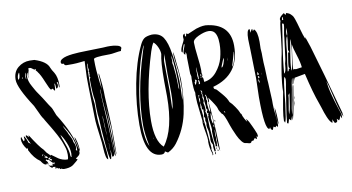

<svg xmlns="http://www.w3.org/2000/svg" viewBox="-75 -897 2094 1141"><g transform="rotate(-10 972.0 -326.5)"><path d="M151 -685Q170 -685 179 -684Q251 -661 264 -622Q264 -620 271.5 -606.5Q279 -593 283 -588Q300 -560 300 -511Q300 -501 298 -496Q294 -500 295 -514Q296 -528 290 -531Q287 -530 287 -527Q287 -525 289 -521.5Q291 -518 291 -515Q291 -496 279 -493Q277 -497 277 -509.5Q277 -522 272 -526Q272 -494 269 -484Q265 -484 263.5 -486Q262 -488 260.5 -491.5Q259 -495 258 -497Q256 -497 251.5 -495Q247 -493 246 -493Q239 -497 220 -544Q201 -591 187 -608Q186 -611 182 -615Q178 -619 176 -622L180 -630Q174 -627 172 -627Q168 -627 159.5 -634Q151 -641 145 -642Q134 -642 133 -637Q134 -636 135 -635Q136 -634 136 -633Q135 -628 130.5 -613Q126 -598 126 -587H124Q124 -597 126 -617Q119 -611 119 -595Q119 -581 123 -566.5Q127 -552 137.5 -533.5Q148 -515 152.5 -506.5Q157 -498 172.5 -476Q188 -454 188 -453Q223 -396 231 -386Q234 -382 241.5 -362Q249 -342 251 -338Q331 -212 346 -119L348 -118Q348 -131 341 -155Q334 -179 334 -191Q341 -182 346.5 -156Q352 -130 352 -115Q352 -112 351.5 -107Q351 -102 351 -100Q351 -101 350.5 -103.5Q350 -106 349 -107.5Q348 -109 347 -109Q347 -107 347.5 -102.5Q348 -98 348 -96Q348 -90 345 -85.5Q342 -81 340 -79Q338 -77 330 -71Q322 -65 320 -64L330 -57Q330 -56 320.5 -48Q311 -40 301 -32L291 -25Q272 -15 241 -15Q232 -15 226 -20Q225 -20 219 -18Q215 -24 213 -26Q212 -25 208 -23Q206 -24 203.5 -26.5Q201 -29 199 -31Q197 -25 191 -25Q191 -27 191.5 -31Q192 -35 192 -37Q190 -37 185 -37.5Q180 -38 178 -38L174 -34Q170 -34 162.5 -41.5Q155 -49 153 -54Q159 -50 163 -48Q164 -48 166.5 -48.5Q169 -49 171 -49Q172 -48 172 -46Q172 -44 173 -43Q177 -46 177.5 -51.5Q178 -57 179 -59Q182 -53 189 -53Q191 -57 191 -61Q191 -66 186 -68Q186 -66 187 -62.5Q188 -59 188 -57Q169 -73 159 -86Q158 -86 156 -85Q154 -84 153 -84Q151 -86 145 -90L142 -84Q154 -74 154 -64Q154 -57 153 -57Q151 -57 150 -59.5Q149 -62 148.5 -65Q148 -68 147 -69Q146 -67 145 -64Q144 -60 141 -60Q135 -60 130 -63.5Q125 -67 122.5 -70Q120 -73 115.5 -79Q111 -85 110 -87Q75 -110 50 -161Q49 -162 49 -163Q49 -164 50 -168Q51 -172 51 -173Q50 -173 47 -172.5Q44 -172 43 -172Q18 -204 18 -234Q18 -243 23 -246Q24 -243 27 -233.5Q30 -224 33 -219Q40 -222 40 -231Q40 -232 39 -236.5Q38 -241 38 -243Q38 -246 40 -248Q46 -241 52.5 -225.5Q59 -210 59 -206Q66 -202 72 -196Q50 -240 50 -246Q50 -251 53 -251Q57 -251 61.5 -244.5Q66 -238 67 -237Q67 -249 68 -249Q118 -170 141 -149Q144 -146 150 -136Q152 -131 163 -121Q174 -111 175 -107Q176 -108 177 -109.5Q178 -111 178 -112Q184 -108 197 -98.5Q210 -89 218.5 -83Q227 -77 242 -72Q257 -67 272 -67Q277 -74 277 -96Q277 -107 275.5 -119Q274 -131 269 -145Q264 -159 260.5 -169.5Q257 -180 248.5 -197Q240 -214 236 -222Q232 -230 221 -249Q210 -268 207 -273Q204 -278 191.5 -298.5Q179 -319 178 -321Q177 -323 173.5 -329.5Q170 -336 167 -339Q163 -344 148 -377Q133 -410 130 -415Q49 -539 49 -587Q49 -634 80 -659.5Q111 -685 151 -685ZM77 -624 75 -625Q64 -611 64 -591Q64 -586 65 -584Q77 -589 77 -624ZM110 -582Q110 -580 112 -578Q112 -584 113 -597.5Q114 -611 114 -619Q109 -614 109 -596ZM92 -590Q92 -595 89 -595Q88 -593 88 -590Q88 -586 90 -586Q92 -586 92 -590ZM289 -252 277 -270Q280 -260 286 -248.5Q292 -237 296.5 -229Q301 -221 301 -218Q302 -215 312.5 -195.5Q323 -176 323 -162Q326 -160 329.5 -149.5Q333 -139 333 -136Q333 -121 329 -117Q332 -111 336 -107Q337 -110 337 -117Q337 -175 289 -252ZM299 -99Q299 -128 284 -164.5Q269 -201 254 -219Q257 -204 274 -159.5Q291 -115 291 -89Q291 -79 297 -77Q299 -91 299 -99ZM138 -124H136V-121L139 -123ZM133 -120Q132 -120 130 -121Q128 -122 127 -122Q126 -118 126 -111Q129 -114 133 -120ZM144 -112Q144 -115 140 -115Q139 -114 139 -113Q139 -110 142 -110Q144 -110 144 -112ZM149 -109H148Q142 -108 137 -105Q141 -102 151 -96L159 -100Q153 -104 149 -109ZM168 -90 174 -99Q160 -94 158 -91Q159 -90 165 -86Q171 -82 174 -76Q179 -81 180 -84Z M541 -537H543Q554 -460 554 -393Q555 -369 559 -297.5Q563 -226 563 -187V-46Q559 -50 559 -138Q559 -148 559.5 -168Q560 -188 560 -199Q558 -208 548 -368Q548 -351 550 -325Q557 -110 557 -49Q557 -41 555 -37Q550 -47 550 -105V-112Q550 -123 549.5 -144Q549 -165 548.5 -182.5Q548 -200 547 -215V-223Q547 -258 541 -323.5Q535 -389 535 -437V-443L533 -442Q533 -397 538 -324Q543 -251 544 -223Q546 -192 547.5 -135.5Q549 -79 550 -55Q550 -40 538 -36Q533 -41 533 -75L531 -76Q531 -24 524 -24Q516 -24 507 -123Q498 -222 497 -274Q493 -295 492.5 -337Q492 -379 492 -385Q484 -428 484 -511Q484 -519 490 -524Q485 -524 485 -531Q485 -536 488 -541L486 -545Q486 -546 487 -549Q488 -552 488 -553L485 -559V-562Q485 -563 488 -569Q488 -571 486.5 -577.5Q485 -584 485 -588Q485 -591 485.5 -596Q486 -601 486 -603Q486 -604 485.5 -606.5Q485 -609 485 -610Q482 -605 482 -596Q482 -579 480.5 -527.5Q479 -476 480.5 -439.5Q482 -403 487 -364V-322Q487 -299 487.5 -279Q488 -259 489.5 -247Q491 -235 492 -226.5Q493 -218 493.5 -213.5Q494 -209 494 -208Q494 -180 502 -124Q510 -68 510 -41Q510 -38 509.5 -33Q509 -28 509 -26Q501 -29 497 -47Q493 -65 491.5 -95Q490 -125 489 -131Q473 -248 473 -283Q473 -306 470.5 -392.5Q468 -479 468 -528Q468 -545 470 -575Q472 -605 472 -621V-626Q464 -625 449.5 -623.5Q435 -622 423 -621Q411 -620 400 -620H365Q352 -620 350 -626Q348 -632 347 -632Q346 -632 342 -632Q338 -632 336.5 -632.5Q335 -633 333 -635.5Q331 -638 331 -643Q331 -653 342.5 -660.5Q354 -668 370.5 -672Q387 -676 409 -678.5Q431 -681 448 -681.5Q465 -682 481 -682.5Q497 -683 498 -683Q514 -684 556 -684.5Q598 -685 620 -687H638Q658 -687 679.5 -681.5Q701 -676 701 -664Q697 -657 695 -647Q683 -647 660 -643Q637 -639 624 -639H619Q529 -639 529 -627Q529 -589 531 -560Q533 -531 536 -508Q539 -485 539 -480Q543 -456 544 -443Q543 -461 543 -492V-497Q543 -500 541.5 -510.5Q540 -521 540 -527Q540 -534 541 -537ZM520 -285Q518 -263 521 -247Q522 -241 521.5 -228.5Q521 -216 523 -211Q524 -203 524 -188Q524 -173 525 -166Q527 -175 524 -217Q524 -221 523.5 -233Q523 -245 522 -251Q521 -256 521 -285ZM528 -164Q526 -135 528 -126ZM529 -86Q529 -85 529 -84L530 -82V-116Q531 -119 529 -121Z M819 -661Q831 -687 845 -697.5Q859 -708 892 -711Q938 -711 960 -679Q982 -646 992 -577Q992 -573 993.5 -566Q995 -559 995 -556Q1007 -458 1007 -381Q1007 -368 1005.5 -341.5Q1004 -315 1004 -302V-297Q1013 -325 1013 -375Q1013 -386 1012.5 -407Q1012 -428 1012 -437Q1012 -459 1005 -506.5Q998 -554 998 -578Q998 -584 999 -587Q1003 -572 1005.5 -543Q1008 -514 1009 -506Q1012 -489 1014 -457.5Q1016 -426 1017 -419Q1017 -305 997 -213.5Q977 -122 920 -47Q899 -20 866 -4L849 -14Q845 1 826 1Q727 1 727 -195Q727 -315 751 -441.5Q775 -568 819 -661ZM928 -588Q928 -607 918 -629.5Q908 -652 894 -663Q882 -645 872 -613Q799 -380 799 -206Q799 -84 847 -43Q918 -136 918 -334Q918 -349 917.5 -379Q917 -409 917 -424Q917 -542 928 -588ZM822 -616Q834 -653 835 -658Q829 -651 826 -641Q799 -578 778 -480Q742 -319 742 -197Q742 -103 764 -61Q748 -139 748 -191Q748 -382 822 -616ZM945 -568Q945 -581 944 -587Q944 -579 940.5 -563Q937 -547 937 -540Q937 -511 938 -453.5Q939 -396 939 -368Q939 -350 937.5 -315Q936 -280 936 -262V-253Q946 -280 946 -350V-358Q946 -376 945 -412Q944 -448 944 -466Q944 -483 944.5 -517Q945 -551 945 -568ZM994 -375Q994 -371 996 -361Q998 -369 998 -385Q998 -479 986 -569Q984 -559 984 -553Q984 -550 984.5 -544Q985 -538 985 -535Q985 -530 983 -522.5Q981 -515 981 -511Q981 -513 983 -516.5Q985 -520 985 -523Q994 -446 994 -394ZM798 -103Q798 -105 795 -105Q794 -104 794 -102Q798 -102 798 -103Z M1105 -677Q1113 -680 1132 -688.5Q1151 -697 1159.5 -700Q1168 -703 1183.5 -706.5Q1199 -710 1216 -710Q1363 -696 1363 -562Q1363 -387 1199 -342Q1199 -333 1201.5 -330Q1204 -327 1209 -325.5Q1214 -324 1217 -320Q1220 -317 1230 -305.5Q1240 -294 1243.5 -290Q1247 -286 1254.5 -276.5Q1262 -267 1265 -262Q1268 -257 1272 -249.5Q1276 -242 1278 -236Q1291 -225 1307.5 -200.5Q1324 -176 1327 -167Q1330 -157 1333 -156Q1336 -155 1339 -141Q1340 -137 1348 -122.5Q1356 -108 1361 -103Q1361 -105 1359.5 -111Q1358 -117 1357 -120Q1360 -118 1365.5 -110.5Q1371 -103 1376 -92.5Q1381 -82 1387 -69.5Q1393 -57 1397 -47.5Q1401 -38 1404 -30L1407 -23Q1409 -15 1409 -11Q1409 -10 1408.5 -6.5Q1408 -3 1408 -2Q1404 -5 1402 -11Q1401 -7 1401 -1Q1401 5 1400 9Q1397 8 1393.5 4.5Q1390 1 1389 0L1377 15Q1376 15 1374 14.5Q1372 14 1371 14Q1367 14 1364.5 20Q1362 26 1354 26Q1350 26 1343 23.5Q1336 21 1331 21Q1320 21 1307 5Q1294 -11 1283 -34.5Q1272 -58 1266 -73.5Q1260 -89 1256 -100Q1232 -175 1221 -175Q1205 -197 1202.5 -211Q1200 -225 1158 -284Q1158 -281 1158.5 -274.5Q1159 -268 1159 -265Q1159 -259 1158 -256H1154Q1154 -288 1144 -305Q1143 -304 1141 -301Q1146 -293 1146 -285Q1146 -284 1145 -281Q1144 -278 1144 -276Q1144 -274 1146 -271Q1148 -268 1148 -266Q1148 -264 1145 -249V-244Q1146 -240 1146.5 -232Q1147 -224 1148 -217Q1149 -210 1151 -204.5Q1153 -199 1155 -198Q1156 -203 1156 -212Q1156 -219 1155 -233Q1154 -247 1154 -254Q1158 -255 1164.5 -157Q1171 -59 1171 -30Q1171 -2 1173 40Q1164 21 1164 -60V-90Q1160 -86 1160 -57Q1160 -56 1162 -44Q1162 -41 1161 -35.5Q1160 -30 1160 -28Q1160 -26 1161 -22Q1162 -18 1162 -16Q1162 -13 1161 -7Q1160 -1 1160 2Q1160 4 1162 10Q1155 10 1151 9Q1151 7 1151.5 3Q1152 -1 1152 -3Q1152 -7 1149.5 -18.5Q1147 -30 1147 -34Q1146 -59 1145 -83Q1145 -85 1147 -91Q1147 -104 1142.5 -132Q1138 -160 1138 -173Q1138 -175 1142 -183L1137 -188H1146Q1145 -189 1141.5 -191Q1138 -193 1136.5 -195Q1135 -197 1135 -200Q1135 -207 1143 -213Q1137 -213 1134 -228Q1135 -231 1135 -236Q1135 -242 1133 -252Q1131 -262 1131 -268Q1131 -270 1131.5 -275Q1132 -280 1132 -283L1125 -323Q1126 -322 1127.5 -321Q1129 -320 1130 -320Q1126 -333 1121 -335Q1120 -334 1120 -333Q1120 -331 1121.5 -327.5Q1123 -324 1123 -323Q1123 -322 1122.5 -320Q1122 -318 1122 -317Q1122 -314 1124 -308Q1126 -302 1126 -300Q1126 -296 1123 -292Q1128 -275 1128 -271Q1128 -266 1124 -258Q1130 -238 1130 -212L1126 -204Q1134 -195 1134 -160Q1134 -112 1140 -57.5Q1146 -3 1147 36Q1145 38 1140 38Q1136 18 1136 7Q1136 1 1137 -2Q1137 -6 1132 -14Q1127 -22 1127 -38Q1127 -40 1127.5 -42Q1128 -44 1128 -46Q1128 -85 1123.5 -98Q1119 -111 1119 -125Q1119 -127 1120 -131Q1121 -135 1121 -138L1119 -144Q1117 -150 1117 -153Q1117 -157 1119 -167Q1117 -170 1113 -178Q1116 -196 1117 -197Q1116 -201 1116 -208Q1116 -216 1117 -220Q1109 -220 1109 -225Q1109 -227 1109.5 -231Q1110 -235 1110 -237Q1110 -241 1108 -249Q1106 -257 1106 -258L1104 -259V-249Q1104 -239 1102 -234Q1105 -225 1106.5 -210.5Q1108 -196 1109 -186V-175Q1109 -173 1108.5 -170Q1108 -167 1108 -166Q1108 -155 1111.5 -131.5Q1115 -108 1115 -97Q1119 -57 1120.5 -35Q1122 -13 1125 13Q1125 15 1124 18.5Q1123 22 1123 23Q1123 26 1126 34.5Q1129 43 1129 52Q1129 58 1124 58Q1124 57 1124.5 53.5Q1125 50 1125 48Q1112 13 1112 -26Q1112 -27 1112.5 -29Q1113 -31 1113 -32Q1113 -51 1108 -78Q1103 -105 1103 -107Q1103 -113 1101 -121Q1099 -129 1099 -143Q1099 -151 1100 -156Q1099 -171 1094.5 -204Q1090 -237 1088 -263Q1086 -289 1086 -313Q1086 -321 1087 -326Q1080 -345 1080 -409Q1080 -412 1080.5 -417.5Q1081 -423 1081 -426Q1081 -429 1079 -434Q1077 -439 1077 -442Q1075 -506 1075 -539Q1075 -543 1075.5 -549Q1076 -555 1076 -558Q1076 -569 1069 -573Q1069 -572 1069.5 -568Q1070 -564 1070 -563Q1070 -561 1069 -560Q1060 -561 1060 -572Q1060 -580 1067 -597Q1074 -614 1074 -622H1071Q1066 -616 1055 -576L1053 -575Q1049 -578 1049 -582Q1049 -598 1060.5 -619.5Q1072 -641 1074 -649Q1074 -652 1073.5 -657.5Q1073 -663 1073 -665Q1073 -680 1086 -683Q1086 -682 1085.5 -678Q1085 -674 1085 -673Q1085 -665 1091 -665Q1094 -682 1097 -682ZM1280 -588Q1280 -644 1258 -663Q1245 -673 1227 -673Q1202 -673 1166.5 -656.5Q1131 -640 1131 -621Q1131 -592 1138 -535Q1145 -478 1145 -452Q1145 -441 1144 -436Q1144 -434 1145.5 -428.5Q1147 -423 1147 -421Q1147 -420 1142 -410Q1146 -410 1148 -405Q1150 -400 1150 -391Q1150 -382 1151 -380Q1196 -386 1226.5 -423Q1257 -460 1268.5 -502.5Q1280 -545 1280 -588ZM1356 -526 1354 -525Q1350 -508 1341 -478.5Q1332 -449 1329 -439Q1339 -448 1347 -475.5Q1355 -503 1356 -526ZM1308 -477Q1313 -484 1315 -500Q1314 -499 1308 -477ZM1290 -500Q1287 -499 1281.5 -486Q1276 -473 1271 -460L1267 -448Q1268 -447 1268 -446Q1275 -447 1282 -466.5Q1289 -486 1290 -500ZM1123 -413Q1123 -424 1120.5 -444Q1118 -464 1118 -475Q1116 -470 1116 -459Q1116 -455 1116.5 -447Q1117 -439 1117 -435Q1117 -432 1116.5 -427.5Q1116 -423 1116 -421Q1116 -419 1117 -417Q1118 -415 1118 -414Q1118 -412 1117.5 -410Q1117 -408 1117 -407Q1117 -404 1122 -402Q1122 -403 1122.5 -407Q1123 -411 1123 -413ZM1135 -429Q1135 -428 1135 -426L1134 -425Q1134 -421 1137 -418Q1141 -419 1141 -424Q1141 -429 1135 -429ZM1137 -416Q1137 -415 1136 -415Q1134 -411 1134 -410Q1134 -407 1136 -407Q1139 -407 1139 -412Q1139 -416 1137 -416ZM1110 -395Q1108 -396 1104.5 -399.5Q1101 -403 1098 -404Q1099 -400 1099 -393Q1098 -392 1096.5 -390Q1095 -388 1094 -387Q1094 -384 1095 -378.5Q1096 -373 1096 -371Q1101 -374 1104 -384.5Q1107 -395 1110 -395ZM1125 -376Q1125 -394 1118 -400Q1118 -392 1115 -388Q1118 -388 1119 -387Q1118 -384 1117.5 -378.5Q1117 -373 1117 -371Q1125 -373 1125 -376ZM1108 -309H1103Q1102 -301 1102 -286Q1102 -270 1104 -263L1106 -264Q1106 -270 1108 -284Q1104 -292 1104 -294Q1104 -296 1106 -301.5Q1108 -307 1108 -309ZM1163 -145Q1163 -155 1158 -190Q1155 -190 1154 -183Q1153 -176 1153 -168Q1153 -160 1152 -159Q1153 -157 1154.5 -144Q1156 -131 1160 -126Q1163 -128 1163 -145ZM1242 -182Q1242 -184 1241 -185.5Q1240 -187 1238 -188Q1236 -189 1235 -189Q1236 -187 1238 -182.5Q1240 -178 1241 -176V-178Q1242 -181 1242 -182ZM1104 -147 1102 -146 1104 -143 1106 -146ZM1171 -142Q1171 -147 1174 -147Q1175 -146 1175 -142Q1175 -141 1174.5 -139Q1174 -137 1174 -136Q1171 -136 1171 -142ZM1163 -104V-120Q1159 -120 1159 -112Q1159 -111 1160 -109Q1160 -104 1163 -104ZM1156 16Q1158 16 1158 19Q1158 24 1155 24Q1153 24 1153 21Q1153 18 1156 16ZM1158 33Q1158 30 1160 30Q1164 30 1164 35Q1164 36 1163 38Q1158 38 1158 33ZM1141 49Q1141 43 1147 40Q1147 47 1145 57Q1141 53 1141 49Z M1452 -584Q1452 -641 1470 -643Q1472 -635 1472 -620Q1474 -623 1476 -627.5Q1478 -632 1480 -635.5Q1482 -639 1486 -641L1488 -627L1496 -636Q1516 -620 1516 -558Q1516 -551 1515.5 -537Q1515 -523 1515 -517Q1515 -506 1517 -488V-470Q1517 -432 1520 -397Q1521 -387 1521.5 -357Q1522 -327 1524 -310Q1524 -292 1526.5 -256.5Q1529 -221 1529 -204V-179Q1529 -158 1533.5 -115Q1538 -72 1538 -53Q1538 -46 1535 -39L1530 -50L1520 -41L1510 -47Q1509 -45 1506.5 -38.5Q1504 -32 1503 -28Q1497 -30 1494.5 -32Q1492 -34 1490.5 -40Q1489 -46 1489 -47Q1488 -44 1484 -38Q1455 -38 1455 -231V-236Q1455 -255 1456.5 -292.5Q1458 -330 1458 -348Q1458 -377 1456 -436.5Q1454 -496 1454 -524Q1454 -531 1453 -552Q1452 -573 1452 -584ZM1471 -385 1469 -365 1480 -368ZM1495 -366Q1495 -372 1493 -376Q1493 -370 1495 -360ZM1480 -351Q1474 -359 1470 -361Q1470 -356 1472 -344ZM1469 -341V-334Q1469 -325 1474 -316Q1474 -318 1474.5 -321Q1475 -324 1475 -326Q1475 -334 1469 -341ZM1535 -140Q1535 -152 1536 -158Q1543 -125 1543 -54Q1535 -75 1535 -133Z M1658 -668Q1658 -681 1686 -700Q1688 -700 1689.5 -697.5Q1691 -695 1692.5 -692Q1694 -689 1695 -688L1702 -699Q1710 -696 1716.5 -693Q1723 -690 1728 -684.5Q1733 -679 1736 -676Q1739 -673 1742.5 -665Q1746 -657 1747 -654Q1748 -651 1751.5 -640Q1755 -629 1756 -626Q1759 -616 1765 -594Q1771 -572 1776.5 -555Q1782 -538 1787 -527Q1788 -531 1788 -538Q1789 -535 1809 -476Q1856 -319 1927 -59Q1929 -47 1929 -41V-34Q1910 -80 1891.5 -161Q1873 -242 1866 -258Q1868 -240 1872 -218.5Q1876 -197 1883 -171Q1890 -145 1894.5 -130Q1899 -115 1908.5 -85.5Q1918 -56 1920 -51Q1921 -46 1921 -37Q1921 -28 1920 -24Q1912 -39 1911 -44Q1909 -25 1900 -16L1888 -28Q1888 -26 1888.5 -21.5Q1889 -17 1889 -16Q1889 -5 1873 -5L1860 -30Q1860 -28 1860.5 -25Q1861 -22 1861 -21Q1861 -16 1859 -8Q1852 -12 1845 -22.5Q1838 -33 1831.5 -48.5Q1825 -64 1820.5 -77Q1816 -90 1810 -109.5Q1804 -129 1801 -136Q1776 -203 1748 -323L1684 -311L1679 -291Q1679 -292 1679.5 -296Q1680 -300 1680 -301Q1680 -303 1679.5 -306.5Q1679 -310 1679 -312Q1677 -308 1675 -298Q1673 -288 1671 -281Q1669 -274 1665 -274Q1666 -280 1668 -293Q1670 -306 1670 -312Q1666 -308 1661 -280Q1658 -253 1645.5 -190Q1633 -127 1631 -95Q1639 -118 1645 -162Q1646 -172 1648 -183.5Q1650 -195 1653 -208.5Q1656 -222 1657 -230Q1662 -264 1667 -273Q1668 -270 1668 -265Q1668 -261 1666 -253Q1664 -245 1664 -241Q1661 -224 1653 -175.5Q1645 -127 1639 -100Q1631 -66 1629 -64V-70Q1629 -78 1631 -94Q1627 -81 1620 -65Q1618 -66 1616.5 -68Q1615 -70 1612.5 -72.5Q1610 -75 1609 -76Q1608 -70 1601 -50Q1595 -52 1593 -53Q1596 -93 1608 -167.5Q1620 -242 1623 -262Q1624 -267 1627 -284.5Q1630 -302 1630 -312Q1630 -320 1624 -327Q1615 -292 1608.5 -224.5Q1602 -157 1598 -137Q1596 -129 1594 -110.5Q1592 -92 1589 -78.5Q1586 -65 1582 -58Q1577 -68 1577 -70Q1577 -95 1583.5 -136Q1590 -177 1596 -208Q1602 -239 1602 -240Q1602 -265 1605 -293Q1608 -321 1610.5 -340Q1613 -359 1619 -391.5Q1625 -424 1627 -437Q1638 -482 1645 -552Q1652 -622 1655 -638Q1657 -650 1660 -658Q1658 -664 1658 -668ZM1673 -680 1670 -661Q1672 -661 1674 -661.5Q1676 -662 1677 -662V-671Q1677 -679 1673 -680ZM1671 -642 1666 -639 1663 -615Q1661 -599 1650.5 -533.5Q1640 -468 1635 -427Q1630 -386 1627 -346Q1639 -352 1642 -395Q1642 -403 1645.5 -414.5Q1649 -426 1649 -430Q1665 -551 1665 -555Q1665 -570 1670.5 -596Q1676 -622 1676 -635Q1675 -638 1671 -642ZM1687 -589Q1687 -593 1686.5 -601Q1686 -609 1686 -612Q1681 -595 1681 -581Q1681 -569 1683 -563Q1687 -574 1687 -589ZM1683 -557V-563Q1676 -555 1672.5 -532.5Q1669 -510 1667 -483.5Q1665 -457 1663 -449Q1656 -413 1650 -355Q1654 -355 1655.5 -357Q1657 -359 1658 -363.5Q1659 -368 1660 -370L1666 -367Q1660 -379 1660 -380Q1660 -399 1672 -466Q1677 -466 1680 -465Q1674 -477 1674 -483Q1675 -494 1679 -519Q1683 -544 1683 -557ZM1699 -526Q1699 -537 1697 -542Q1695 -523 1684 -460Q1673 -397 1673 -366Q1673 -359 1675 -356Q1677 -362 1679 -370Q1681 -384 1687 -418.5Q1693 -453 1696 -478.5Q1699 -504 1699 -526ZM1737 -365Q1735 -393 1719.5 -441.5Q1704 -490 1702 -508Q1700 -488 1692 -436.5Q1684 -385 1684 -360Q1688 -362 1690 -362Q1698 -360 1702 -360Q1713 -361 1737 -365ZM1614 -102Q1623 -121 1629.5 -169.5Q1636 -218 1638 -227Q1634 -222 1633 -216L1630 -222Q1630 -203 1622 -162.5Q1614 -122 1614 -102ZM1660 -183Q1660 -195 1664 -206Q1664 -192 1660 -183ZM1653 -143Q1653 -162 1659 -180Q1659 -167 1653 -143Z"/></g></svg>

Font: Because We Create
Style: Regular
Weight: 400
Designer: Liz Wetzel, Aaron Williamson, Russ McMullin
Foundry: Red Hat
Version: Version 1.000